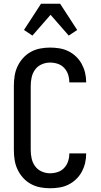

<svg xmlns="http://www.w3.org/2000/svg" viewBox="-20 -997 540 1025"><path d="M247 8Q221 8 194.5 3Q168 -2 144.5 -15Q121 -28 103 -48Q85 -68 73.5 -92.5Q62 -117 58 -143.5Q54 -170 54 -196V-539Q54 -565 58 -591.5Q62 -618 73.5 -642.5Q85 -667 103 -687Q121 -707 144.5 -720Q168 -733 194.5 -738Q221 -743 247 -743Q272 -743 297 -739Q322 -735 344.5 -724Q367 -713 385.5 -695.5Q404 -678 416 -656Q428 -634 434 -609.5Q440 -585 440 -560V-557H350V-558Q350 -579 343.5 -599Q337 -619 322.5 -634.5Q308 -650 288 -656.5Q268 -663 247 -663Q224 -663 202.5 -653.5Q181 -644 167.5 -625.5Q154 -607 149 -584.5Q144 -562 144 -539V-196Q144 -173 149 -150.5Q154 -128 167.5 -109.5Q181 -91 202.5 -81.5Q224 -72 247 -72Q268 -72 288 -78.5Q308 -85 322.5 -100.5Q337 -116 343.5 -136Q350 -156 350 -177V-178H440V-175Q440 -150 434 -125.5Q428 -101 416 -79Q404 -57 385.5 -39.5Q367 -22 344.5 -11Q322 0 297 4Q272 8 247 8ZM153 -807 108 -837 199 -977H301L392 -837L347 -807L250 -918Z"/></svg>

Font: Iosevka Curly Medium
Style: Regular
Weight: 500
Monospace: yes
Designer: Belleve Invis
Foundry: Belleve Invis
Version: Version 22.1.2; ttfautohint (v1.8.4)